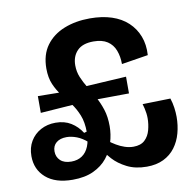

<svg xmlns="http://www.w3.org/2000/svg" viewBox="-78 -754 864 847"><g transform="rotate(-10 354.5 -330.0)"><path d="M181 14Q104 14 61.5 -23Q19 -60 19 -120Q19 -158 36 -186.5Q53 -215 82.5 -231Q112 -247 149 -247Q189 -247 218 -229Q247 -211 266 -181L280 -185V-136Q255 -158 231 -167Q207 -176 186 -176Q157 -176 140 -162Q123 -148 123 -123Q123 -98 140 -82Q157 -66 189 -66Q217 -66 237 -79.5Q257 -93 267.5 -119Q278 -145 278 -182Q278 -227 265 -259Q252 -291 233.5 -315.5Q215 -340 196 -364Q177 -388 164 -418Q151 -448 151 -489Q151 -551 181 -592Q211 -633 262.5 -653.5Q314 -674 378 -674Q433 -674 475.5 -660Q518 -646 547 -619Q576 -592 590.5 -554.5Q605 -517 602 -470L483 -451Q483 -485 472.5 -512.5Q462 -540 438.5 -555.5Q415 -571 376 -571Q327 -571 303 -546Q279 -521 279 -481Q279 -452 289.5 -427Q300 -402 315 -377.5Q330 -353 345.5 -325.5Q361 -298 371.5 -265.5Q382 -233 382 -191Q382 -154 371 -117.5Q360 -81 336.5 -51.5Q313 -22 274.5 -4Q236 14 181 14ZM93 -301V-376L259 -374L261 -313ZM513 14Q462 14 424.5 -5Q387 -24 363.5 -50Q340 -76 329 -94L316 -101L337 -146Q348 -139 362.5 -128Q377 -117 394.5 -106.5Q412 -96 431.5 -89.5Q451 -83 470 -83Q503 -83 521 -100Q539 -117 546 -143.5Q553 -170 553 -196Q553 -207 551.5 -218.5Q550 -230 547.5 -240.5Q545 -251 542 -261L667 -264Q674 -243 677 -221Q680 -199 680 -180Q680 -142 670.5 -107Q661 -72 640.5 -44.5Q620 -17 588 -1.5Q556 14 513 14ZM272 -316 269 -380 491 -393V-318Z"/></g></svg>

Font: Bricolage Grotesque 36pt SemiBold
Style: Regular
Weight: 600
Designer: Mathieu Triay
Foundry: Atelier Triay
Version: Version 1.001;gftools[0.9.33.dev8+g029e19f]